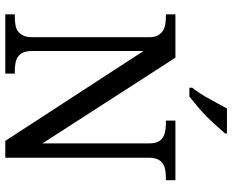

<svg xmlns="http://www.w3.org/2000/svg" viewBox="-98 -804 901 746"><g transform="rotate(90 353.0 -430.5)"><path d="M526.9 0 177.7 -537.1V-104.5Q177.7 -82.5 183.8 -69.3Q189.9 -56.2 200.4 -49.1Q210.9 -42 225.1 -39.6Q239.3 -37.1 254.4 -37.1H265.6V0H35.2V-37.1H46.9Q61.5 -37.1 76.4 -39.6Q91.3 -42 100.8 -49.1Q110.4 -56.2 117.2 -69.3Q124 -82.5 124 -104.5V-559.6Q124 -580.1 117.2 -592.5Q110.4 -605 100.1 -611.8Q89.8 -618.7 75.2 -621.3Q60.5 -624 46.9 -624H35.2V-661.1H203.6L536.6 -144.5V-559.6Q536.6 -580.1 530.8 -592.5Q524.9 -605 514.2 -611.8Q503.4 -618.7 490 -621.3Q476.6 -624 460 -624H448.2V-661.1H679.7V-624H669.4Q652.3 -624 638.7 -621.3Q625 -618.7 614.3 -611.3Q603.5 -604 597.9 -591.1Q592.3 -578.1 592.3 -555.2V0ZM320.3 -726.6Q330.1 -738.3 341.3 -755.6Q352.5 -772.9 362.8 -791.5Q373 -810.1 383.3 -828.6Q393.6 -847.2 400.9 -861.3H498V-854Q487.8 -842.8 471.7 -824.2Q455.6 -805.7 435.5 -785.6Q415.5 -765.6 393.6 -747.1Q371.6 -728.5 354.5 -715.3H320.3Z"/></g></svg>

Font: MUA Office
Style: Regular
Weight: 400
Designer: Khon Soe Zaw Thu
Foundry: Myanmar Unicode
Version: Version 2.10 June 24, 2017